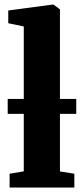

<svg xmlns="http://www.w3.org/2000/svg" viewBox="-20 -840 370 860"><path d="M86.5 -72.5V-721.5L17 -736V-793L215.5 -819.5H219.5L248.5 -798V-72L313 -62V0H23V-62ZM321.5 -397V-330H14.5V-397Z"/></svg>

Font: Merriweather 28pt Black
Style: Regular
Weight: 900
Version: Version 2.100